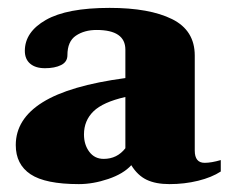

<svg xmlns="http://www.w3.org/2000/svg" viewBox="-20 -726 596 487"><path d="M20 -358Q20 -424 88 -466.5Q156 -509 298 -528V-600Q298 -650 225 -650Q194 -650 172.5 -635.5Q151 -621 151 -586Q151 -569 135 -561Q119 -553 94 -553Q70 -553 56.5 -564.5Q43 -576 43 -597Q43 -645 96.5 -675.5Q150 -706 258 -706Q359 -706 416.5 -677.5Q474 -649 474 -585V-344Q474 -313 499 -313Q516 -313 540 -320V-291Q517 -276 482.5 -267.5Q448 -259 410 -259Q375 -259 352 -270Q329 -281 313 -307Q293 -285 254.5 -272Q216 -259 180 -259Q95 -259 57.5 -284Q20 -309 20 -358ZM298 -350V-480Q241 -467 217 -443.5Q193 -420 193 -385Q193 -359 206.5 -341Q220 -323 243 -323Q277 -323 298 -350Z"/></svg>

Font: Taviraj Black
Style: Regular
Weight: 900
Designer: Katatrad Team
Foundry: CadsonDemak
Version: Version 1.001